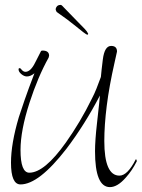

<svg xmlns="http://www.w3.org/2000/svg" viewBox="-20 -755 580 786"><path d="M430 11Q369 11 369 -136Q369 -158 371 -186.5Q373 -215 377 -250Q389 -357 389 -364Q327 -245 252 -146Q139 0 64 0Q25 0 25 -89Q25 -167 57 -275Q65 -300 80.5 -345Q96 -390 121 -455Q105 -442 90 -442Q79 -442 67.5 -451.5Q56 -461 56 -471Q56 -476 60 -476Q62 -475 63 -475Q64 -475 65 -474Q74 -461 84 -461Q105 -461 123 -497Q127 -505 133.5 -517.5Q140 -530 148 -546Q150 -548 154 -548Q181 -548 181 -527Q181 -525 179 -519Q135 -440 101 -335Q64 -221 64 -141Q64 -48 100 -48Q162 -48 250 -172Q279 -213 305.5 -257.5Q332 -302 356 -351Q366 -370 375 -392.5Q384 -415 393 -440Q394 -452 396 -470Q398 -488 401 -512Q408 -567 435 -567Q459 -567 459 -544L449 -499Q427 -402 417 -322Q407 -242 407 -178Q407 -36 469 -36Q502 -36 536 -103Q539 -103 540 -96Q540 -94 539 -93Q521 -57 495 -28Q461 11 430 11ZM338 -613Q334 -613 320.5 -623.5Q307 -634 281 -655Q256 -675 238 -687.5Q220 -700 212 -706Q211 -709 209.5 -711.5Q208 -714 208 -717V-719Q212 -735 228 -735Q231 -735 234 -732L303 -661Q316 -648 326.5 -637Q337 -626 341 -617Q341 -613 338 -613Z"/></svg>

Font: Shalimar
Style: Regular
Weight: 400
Designer: Robert E. Leuschke
Foundry: Robert E. Leuschke
Version: Version 1.010; ttfautohint (v1.8.3)